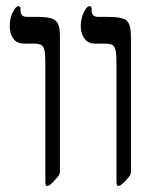

<svg xmlns="http://www.w3.org/2000/svg" viewBox="-20 -609 531 635"><path d="M413.1 -43.9Q413.1 -34.2 409.2 -27.8Q405.3 -21.5 391.8 -7.8Q378.4 5.9 372.1 5.9Q367.7 5.9 366.5 2.2Q365.2 -1.5 365.2 -14.2V-402.8Q365.2 -430.2 362.3 -442.6Q359.4 -455.1 352.5 -460Q345.7 -464.8 324.2 -464.8H293.9Q271 -464.8 259 -481.7Q247.1 -498.5 247.1 -522.9Q247.1 -547.4 257.1 -568.1Q267.1 -588.9 276.9 -588.9Q279.3 -588.9 281.2 -585.9Q283.2 -583 283.2 -580.1V-570.8Q283.2 -565.4 287.8 -559.3Q292.5 -553.2 305.2 -553.2H335.9Q385.3 -553.2 399.2 -540.8Q413.1 -528.3 413.1 -485.8ZM178.2 -43.9Q178.2 -34.7 174.1 -28.3Q169.9 -22 156.5 -8.1Q143.1 5.9 137.2 5.9Q132.3 5.9 131.1 2.2Q129.9 -1.5 129.9 -14.2V-402.8Q129.9 -431.2 127 -443.4Q124 -455.6 116.5 -460.2Q108.9 -464.8 87.9 -464.8H59.1Q35.6 -464.8 23.9 -481.4Q12.2 -498 12.2 -522.9Q12.2 -548.8 22.2 -568.8Q32.2 -588.9 42 -588.9Q44.4 -588.9 46.1 -585.9Q47.9 -583 47.9 -580.1V-570.8Q47.9 -565.4 52.5 -559.3Q57.1 -553.2 69.8 -553.2H100.1Q135.7 -553.2 150.9 -547.9Q166 -542.5 172.1 -529.5Q178.2 -516.6 178.2 -485.8Z"/></svg>

Font: Tinos
Style: Regular
Weight: 400
Designer: Steve Matteson
Foundry: Monotype Imaging Inc.
Version: Version 1.23